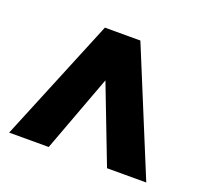

<svg xmlns="http://www.w3.org/2000/svg" viewBox="-80 -807 553 529"><g transform="rotate(20 196.0 -543.0)"><path d="M144 -724H248L397 -362H282L195 -588L111 -362H-5Z"/></g></svg>

Font: Freesentation 8 ExtraBold
Style: Regular
Weight: 800
Designer: glyphs from Roboto by Christian Robertson / Hangul glyphs from Noto Sans CJK(Source Han Sans) by Jang Soo-young and Kang
Foundry: PT&
Version: Version 2.001